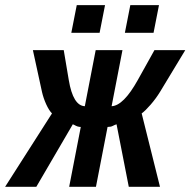

<svg xmlns="http://www.w3.org/2000/svg" viewBox="-70 -722 736 742"><path d="M242.2 -231.4Q230 -231.4 217.8 -238.8L211.4 -241.7L70.3 0H-50.3L130.9 -283.7Q119.6 -294.9 108.6 -318.8Q97.7 -342.8 92.3 -366.7L57.1 -528.3H176.3L195.8 -412.6Q212.4 -313.5 257.8 -311.5L299.8 -528.3H403.3L361.3 -311.5Q407.2 -313.5 462.4 -412.6L526.9 -528.3H646L548.3 -366.7Q532.7 -341.3 512.2 -317.6Q491.7 -293.9 477.5 -283.7L548.3 0H427.7L380.4 -241.7Q373 -239.3 365.7 -235.4Q358.4 -231.4 345.7 -231.4L300.8 0H197.3ZM412.6 -595.2 433.6 -702.1H544.4L523.4 -595.2ZM205.6 -595.2 226.6 -702.1H335.9L314.9 -595.2Z"/></svg>

Font: Cousine
Style: Bold Italic
Weight: 700
Italic angle: -12°
Monospace: yes
Designer: Steve Matteson
Foundry: Ascender Corporation
Version: Version 1.20